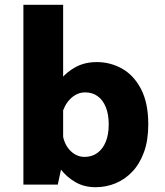

<svg xmlns="http://www.w3.org/2000/svg" viewBox="-20 -770 690 801"><path d="M77.6 0V-750H243.4V-103.9L221.1 0ZM379 11Q330.9 11 294.1 -10.5Q257.3 -31.9 232.3 -65Q207.3 -98 194.7 -133.8Q182.1 -169.6 182.1 -198.1L241 -218.7Q242 -198.1 249.2 -179.4Q256.4 -160.6 268.8 -146.3Q281.1 -132 297.5 -123.7Q313.8 -115.4 332.7 -115.4Q363.1 -115.4 385.8 -131.6Q408.6 -147.9 421.1 -178.2Q433.6 -208.6 433.6 -251Q433.6 -293.2 421.4 -323Q409.3 -352.9 387.3 -368.7Q365.4 -384.6 335.9 -384.6Q316.5 -384.6 300.6 -376.9Q284.6 -369.2 272.1 -356.2Q259.6 -343.3 251.1 -326.9Q242.6 -310.6 238 -293.3L184.3 -314.6Q184.3 -342.9 197.2 -376.7Q210.1 -410.4 235.3 -441.1Q260.4 -471.8 297.8 -491.4Q335.1 -511 384 -511Q441 -511 490 -483.2Q539 -455.4 568.8 -397.6Q598.6 -339.9 598.6 -251Q598.6 -184.2 580.5 -134.9Q562.5 -85.6 531.4 -53.2Q500.4 -20.8 461.1 -4.9Q421.9 11 379 11Z"/></svg>

Font: Trispace Thin
Style: Regular
Weight: 100
Designer: Tyler Finck
Foundry: Etcetera Type Company
Version: Version 1.210